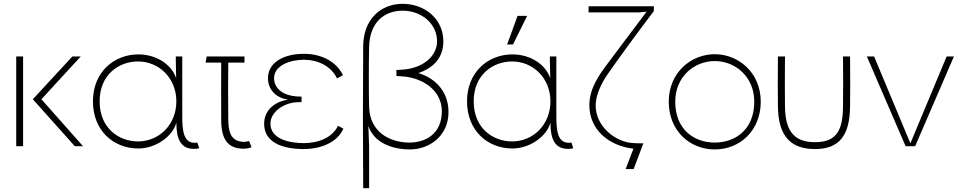

<svg xmlns="http://www.w3.org/2000/svg" viewBox="-20 -766 5055 1006"><path d="M65 -470V0H101V-470ZM152 -246 372 0H415L197 -246L403 -470H359Z M703 -25C604 -25 502 -93 502 -235C502 -375 603 -444 703 -444C814 -444 904 -356 904 -235C904 -113 814 -25 703 -25ZM467 -235C467 -82 574 12 705 12C798 12 887 -54 904 -124C904 -39 926 14 996 14C1007 14 1013 13 1024 11L1014 -19C939 -7 935 -85 935 -161V-470H901V-458L903 -356C878 -431 796 -481 705 -481C577 -481 467 -388 467 -235Z M1256 13C1272 13 1283 11 1298 5L1285 -27C1270 -23 1261 -22 1250 -23C1184 -29 1176 -83 1176 -149C1175 -229 1175 -358 1176 -438H1261V-470H1063L1057 -438H1139C1138 -345 1139 -271 1139 -138C1139 -37 1173 13 1256 13Z M1779 -92 1751 -107C1722 -46 1650 -16 1572 -16C1500 -16 1397 -36 1397 -118C1397 -182 1471 -227 1532 -230C1543 -231 1552 -231 1560 -231V-260C1552 -260 1543 -260 1532 -261C1471 -265 1416 -298 1416 -356C1416 -426 1506 -453 1572 -453C1645 -453 1715 -420 1746 -355L1777 -372C1743 -442 1667 -484 1572 -484C1470 -484 1384 -441 1384 -356C1384 -292 1432 -252 1488 -244C1427 -234 1364 -195 1364 -117C1364 -20 1459 15 1572 15C1659 15 1748 -19 1779 -92Z M2128 17C2229 17 2330 -53 2330 -179C2330 -298 2246 -362 2172 -383C2234 -404 2303 -450 2303 -549C2303 -669 2203 -746 2090 -746C1974 -746 1884 -664 1883 -525C1881 -275 1881 -30 1883 220H1914V0L1910 -106C1941 -15 2039 17 2128 17ZM1914 -207C1912 -281 1912 -436 1914 -520C1917 -648 1992 -710 2090 -710C2185 -710 2270 -645 2270 -549C2270 -473 2197 -407 2086 -401C2077 -400 2067 -400 2057 -399V-368C2067 -367 2077 -367 2086 -366C2190 -360 2295 -296 2295 -183C2295 -63 2208 -19 2125 -19C2025 -19 1917 -72 1914 -207Z M2663 -25C2564 -25 2462 -93 2462 -235C2462 -375 2563 -444 2663 -444C2774 -444 2864 -356 2864 -235C2864 -113 2774 -25 2663 -25ZM2427 -235C2427 -82 2534 12 2665 12C2758 12 2847 -54 2864 -124C2864 -39 2886 14 2956 14C2967 14 2973 13 2984 11L2974 -19C2899 -7 2895 -85 2895 -161V-470H2861V-458L2863 -356C2838 -431 2756 -481 2665 -481C2537 -481 2427 -388 2427 -235ZM2637 -533H2668L2742 -683H2692Z M3406 -708V-733H3064V-701H3328L3368 -705C3307 -623 3226 -517 3169 -440C3120 -375 3068 -304 3068 -214C3068 -90 3166 -2 3299 13L3258 120H3300L3351 -15C3330 -15 3305 -15 3289 -17C3200 -26 3101 -105 3101 -214C3101 -267 3132 -332 3163 -376C3234 -478 3317 -591 3406 -708Z M3725 -446C3832 -446 3932 -365 3932 -233C3932 -87 3833 -19 3725 -19C3617 -19 3518 -87 3518 -233C3518 -365 3618 -446 3725 -446ZM3484 -233C3484 -82 3593 17 3725 17C3857 17 3966 -82 3966 -233C3966 -387 3848 -482 3725 -482C3602 -482 3484 -387 3484 -233Z M4093 -470H4056C4055 -336 4055 -314 4056 -210C4057 -52 4124 15 4250 15C4375 15 4433 -53 4434 -210C4435 -314 4435 -336 4434 -470H4397C4398 -336 4398 -314 4397 -210C4396 -87 4367 -21 4250 -21C4134 -21 4094 -88 4093 -210C4092 -314 4092 -336 4093 -470Z M4978 -470H4940L4785 -99L4750 -15L4715 -99L4560 -470H4522L4725 0H4775Z"/></svg>

Font: Kreadon Extra Light
Style: Regular
Weight: 200
Designer: kohakuno
Foundry: StudioGnu
Version: Version 1.000;Glyphs 3.1.2 (3151)